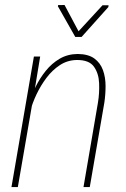

<svg xmlns="http://www.w3.org/2000/svg" viewBox="-20 -757 509 777"><path d="M124 -415.5 52.2 0H26.4L117.2 -528.3H142.6ZM103 -309.1 96.7 -338.4Q106.9 -370.6 124 -405.5Q141.1 -440.4 165.3 -470.5Q189.5 -500.5 221.4 -519.3Q253.4 -538.1 294.4 -538.6Q337.4 -538.1 361.8 -520.3Q386.2 -502.4 396.7 -473.1Q407.2 -443.8 407.2 -409.2Q407.2 -374.5 402.3 -341.8L343.3 0H317.9L376.5 -342.3Q382.8 -380.9 381.1 -420.7Q379.4 -460.4 359.9 -487.5Q340.3 -514.6 291 -514.2Q252.9 -513.7 222.2 -493.4Q191.4 -473.1 168 -441.9Q144.5 -410.6 127.9 -375.5Q111.3 -340.3 103 -309.1ZM241.2 -736.8 297.9 -630.4 395 -735.8H419.4L418.5 -728.5L310.1 -607.4H284.7L214.4 -731.4L214.8 -736.3Z"/></svg>

Font: Roboto Condensed Thin
Style: Italic
Weight: 250
Italic angle: -12°
Designer: Christian Robertson
Foundry: Google
Version: Version 3.008; 2023